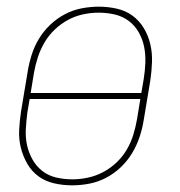

<svg xmlns="http://www.w3.org/2000/svg" viewBox="-20 -548 540 576"><path d="M196 8Q169 8 142.5 2Q116 -4 95.5 -19Q75 -34 62 -56.5Q49 -79 42.5 -105Q36 -131 37.5 -158.5Q39 -186 43 -213L63 -333Q67 -358 75 -383.5Q83 -409 97 -432Q111 -455 131 -474Q151 -493 175 -505.5Q199 -518 225 -523Q251 -528 277 -528Q304 -528 330.5 -522Q357 -516 377.5 -501Q398 -486 411.5 -463.5Q425 -441 431 -415Q437 -389 436 -361.5Q435 -334 431 -307L411 -187Q407 -162 398.5 -136.5Q390 -111 376 -88Q362 -65 342 -46Q322 -27 298 -14.5Q274 -2 248 3Q222 8 196 8ZM72 -269H404L411 -310Q415 -334 416 -359Q417 -384 412.5 -407Q408 -430 396.5 -450.5Q385 -471 366.5 -485Q348 -499 324.5 -504.5Q301 -510 276 -510Q253 -510 229.5 -505Q206 -500 184.5 -488.5Q163 -477 144.5 -459.5Q126 -442 113.5 -420.5Q101 -399 93.5 -376Q86 -353 82 -330ZM197 -10Q220 -10 243.5 -15Q267 -20 289 -31.5Q311 -43 329.5 -60.5Q348 -78 360.5 -99.5Q373 -121 380 -144Q387 -167 391 -190L401 -251H69L62 -210Q59 -186 57.5 -161Q56 -136 61 -113Q66 -90 77.5 -69.5Q89 -49 107 -35Q125 -21 148.5 -15.5Q172 -10 197 -10Z"/></svg>

Font: Iosevka Curly Thin
Style: Italic
Weight: 100
Italic angle: -9°
Monospace: yes
Designer: Belleve Invis
Foundry: Belleve Invis
Version: Version 22.1.2; ttfautohint (v1.8.4)